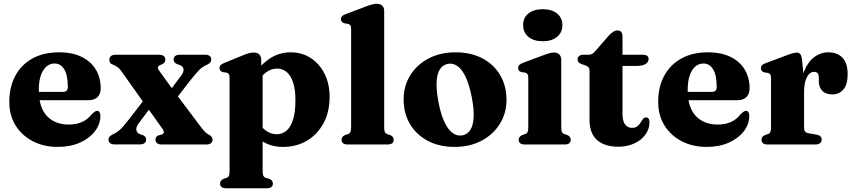

<svg xmlns="http://www.w3.org/2000/svg" viewBox="-20 -769 4545 1022"><path d="M516 -299Q516 -268.5 499 -252Q482 -235.5 450.5 -235.5H146V-280H315Q341 -280 341 -304.5Q341 -369.5 321.8 -400.2Q302.5 -431 270.5 -431Q246 -431 227.2 -415Q208.5 -399 197.5 -367.8Q186.5 -336.5 186.5 -291Q186.5 -197 229.8 -151.5Q273 -106 346 -106Q385 -106 415.2 -119Q445.5 -132 467.5 -160Q479 -171 485.2 -175Q491.5 -179 497.5 -179Q506.5 -179 510.5 -170.5Q514.5 -162 514.5 -150Q513.5 -106.5 484.5 -69.2Q455.5 -32 404.8 -9.5Q354 13 288 13Q213.5 13 155.2 -17Q97 -47 63.2 -100.8Q29.5 -154.5 29.5 -227Q29.5 -305.5 61 -364.8Q92.5 -424 151.8 -457.2Q211 -490.5 294 -490.5Q366 -490.5 415.5 -465.8Q465 -441 490.5 -398Q516 -355 516 -299Z M764.5 -261 811.5 -237 718.5 -113Q703 -91.5 705.8 -76.2Q708.5 -61 726.5 -54L739.5 -50Q749 -46 753.5 -40.2Q758 -34.5 758 -26Q758 -14.5 749.5 -7.5Q741 -0.5 726.5 -0.5H588.5Q574 -0.5 565.8 -7.5Q557.5 -14.5 557.5 -26Q557.5 -34.5 562.5 -40.8Q567.5 -47 580 -53.5Q596 -60.5 608.5 -70Q621 -79.5 635 -95.2Q649 -111 668 -135.5ZM829.5 -389.5 916.5 -269 923.5 -260.5 1047.5 -95.5Q1063 -75 1072.5 -65.8Q1082 -56.5 1092.5 -51.5Q1102.5 -46 1107 -40Q1111.5 -34 1111.5 -25.5Q1111.5 -14 1103 -7Q1094.5 0 1079.5 0H840Q824.5 0 816 -7Q807.5 -14 807.5 -26Q807.5 -34.5 811.5 -40Q815.5 -45.5 824 -48.5L837.5 -52Q851 -56 852 -64.2Q853 -72.5 842 -87.5L753 -212L745.5 -221.5L629.5 -385.5Q617 -403.5 606.2 -411.2Q595.5 -419 583 -424Q570.5 -428.5 566.2 -434.8Q562 -441 562 -451.5Q562 -463.5 570.5 -470.5Q579 -477.5 594 -477.5H828.5Q843 -477.5 851.5 -470.8Q860 -464 860 -452Q860 -443.5 856.5 -438Q853 -432.5 846 -428.5L833 -422.5Q821 -417.5 820.5 -410.2Q820 -403 829.5 -389.5ZM898.5 -219 851.5 -243 943 -364.5Q959.5 -386 956.8 -401.5Q954 -417 935.5 -423.5L922.5 -428Q913 -432 908.5 -437.8Q904 -443.5 904 -452Q904 -464 912.5 -470.8Q921 -477.5 935.5 -477.5H1073.5Q1088.5 -477.5 1096.5 -470.8Q1104.5 -464 1104.5 -452Q1104.5 -443 1099.5 -437Q1094.5 -431 1082 -424.5Q1058 -414.5 1040.5 -396.8Q1023 -379 994 -342.5Z M1370.5 -451.5V-401L1378 -385.5V141.5Q1378 159 1381.8 166.8Q1385.5 174.5 1393.5 177.5L1412.5 182.5Q1423 186.5 1427.8 193Q1432.5 199.5 1432.5 208Q1432.5 219.5 1424.8 226.2Q1417 233 1400 233H1183.5Q1167 233 1159.2 226.2Q1151.5 219.5 1151.5 208Q1151.5 199.5 1156.2 193.2Q1161 187 1171 182.5L1186.5 177.5Q1195 174.5 1198.5 166.8Q1202 159 1202 141.5V-354Q1202 -368 1198 -374.2Q1194 -380.5 1185.5 -382.5L1167 -385Q1157 -388 1152.8 -393.2Q1148.5 -398.5 1148.5 -407Q1148.5 -417 1154 -422.5Q1159.5 -428 1175 -434.5L1270.5 -473.5Q1291.5 -482.5 1305.2 -486Q1319 -489.5 1330 -489.5Q1350.5 -489.5 1360.5 -478.8Q1370.5 -468 1370.5 -451.5ZM1345.5 -320 1317 -351Q1358 -416.5 1410.2 -453.5Q1462.5 -490.5 1528 -490.5Q1587.5 -490.5 1634 -460.2Q1680.5 -430 1707.5 -376.5Q1734.5 -323 1734.5 -253.5Q1734.5 -173 1702 -113Q1669.5 -53 1613.5 -20Q1557.5 13 1487 13Q1427.5 13 1382 -13.5Q1336.5 -40 1305.5 -93L1349 -125.5Q1373 -88.5 1398.5 -71.5Q1424 -54.5 1453.5 -54.5Q1482.5 -54.5 1504.8 -73.2Q1527 -92 1539.8 -131.8Q1552.5 -171.5 1552.5 -235Q1552.5 -294 1539.8 -331.2Q1527 -368.5 1505.2 -386.2Q1483.5 -404 1455 -404Q1423.5 -404 1396.2 -383.8Q1369 -363.5 1345.5 -320Z M2025 -711V-91.5Q2025 -74 2028.5 -66.2Q2032 -58.5 2040.5 -55.5L2055.5 -50.5Q2066 -46.5 2070.8 -40Q2075.5 -33.5 2075.5 -25Q2075.5 -13.5 2067.8 -6.8Q2060 0 2043 0H1830.5Q1813.5 0 1805.8 -6.8Q1798 -13.5 1798 -25Q1798 -33.5 1802.8 -40Q1807.5 -46.5 1818 -50.5L1833.5 -55.5Q1841.5 -58.5 1845.2 -66.2Q1849 -74 1849 -91.5V-614Q1849 -628 1845 -634Q1841 -640 1832.5 -642L1813.5 -645Q1804 -647.5 1799.5 -653Q1795 -658.5 1795 -667Q1795 -677 1800.8 -683Q1806.5 -689 1822 -694.5L1925 -733.5Q1948 -742 1961.2 -745.5Q1974.5 -749 1985 -749Q2005 -749 2015 -738.5Q2025 -728 2025 -711Z M2405.5 -490.5Q2486.5 -490.5 2547.5 -458.5Q2608.5 -426.5 2642.2 -369.5Q2676 -312.5 2676 -237Q2676 -166.5 2640.8 -109.8Q2605.5 -53 2543.2 -20Q2481 13 2399 13Q2318.5 13 2257.5 -19.2Q2196.5 -51.5 2162.5 -108.5Q2128.5 -165.5 2128.5 -240Q2128.5 -312 2163.8 -368.5Q2199 -425 2261.2 -457.8Q2323.5 -490.5 2405.5 -490.5ZM2441.5 -48.5Q2468 -53.5 2483.5 -77.5Q2499 -101.5 2501.2 -145.5Q2503.5 -189.5 2490.5 -254.5Q2478 -318 2459 -358.5Q2440 -399 2415.5 -416.8Q2391 -434.5 2363.5 -429Q2337 -424 2321.5 -400Q2306 -376 2304 -332Q2302 -288 2314.5 -223Q2326.5 -160 2345.8 -119.2Q2365 -78.5 2389.2 -61Q2413.5 -43.5 2441.5 -48.5Z M2967.5 -451.5V-91.5Q2967.5 -74 2971.2 -66.2Q2975 -58.5 2983.5 -55.5L2998.5 -50.5Q3009 -46.5 3013.5 -40Q3018 -33.5 3018 -25Q3018 -13.5 3010.2 -6.8Q3002.5 0 2986 0H2773Q2756.5 0 2748.8 -6.8Q2741 -13.5 2741 -25Q2741 -33.5 2745.8 -39.8Q2750.5 -46 2760.5 -50.5L2776 -55.5Q2784.5 -58.5 2788.2 -66.2Q2792 -74 2792 -91.5V-354Q2792 -368 2787.8 -374.2Q2783.5 -380.5 2775 -382.5L2756.5 -385Q2746.5 -388 2742.2 -393.2Q2738 -398.5 2738 -407Q2738 -417 2743.8 -423Q2749.5 -429 2765 -435L2868 -473.5Q2891 -482 2904.2 -485.8Q2917.5 -489.5 2927.5 -489.5Q2947.5 -489.5 2957.5 -478.8Q2967.5 -468 2967.5 -451.5ZM2869 -549.5Q2821 -549.5 2792.8 -572.8Q2764.5 -596 2764.5 -635.5Q2764.5 -674.5 2792.8 -697.2Q2821 -720 2869 -720Q2917 -720 2945.2 -697.2Q2973.5 -674.5 2973.5 -635.5Q2973.5 -596 2945.2 -572.8Q2917 -549.5 2869 -549.5Z M3096 -421 3076 -427.5Q3064.5 -432 3059.5 -438Q3054.5 -444 3054.5 -452.5Q3054.5 -464.5 3062.5 -471Q3070.5 -477.5 3084 -477.5H3113Q3123.5 -477.5 3131.8 -482Q3140 -486.5 3150.5 -499L3219.5 -578.5Q3232.5 -593 3244.2 -600Q3256 -607 3267.5 -607Q3279.5 -607 3286.5 -599Q3293.5 -591 3293.5 -576V-162Q3293.5 -126 3306.8 -107.2Q3320 -88.5 3344 -88.5Q3362.5 -88.5 3372.8 -96.8Q3383 -105 3389.2 -115.8Q3395.5 -126.5 3401.8 -135Q3408 -143.5 3418.5 -144Q3427 -144 3432 -138Q3437 -132 3437 -118Q3437 -82.5 3415.8 -53Q3394.5 -23.5 3357 -5.8Q3319.5 12 3271.5 12Q3198.5 12 3158.2 -23.5Q3118 -59 3118 -131.5V-390Q3118 -404 3112.8 -410.2Q3107.5 -416.5 3096 -421ZM3229.5 -418V-477.5H3403.5Q3417 -477.5 3424.8 -471.8Q3432.5 -466 3432.5 -455.5Q3432.5 -439.5 3417 -428.8Q3401.5 -418 3366 -418Z M3970 -299Q3970 -268.5 3953 -252Q3936 -235.5 3904.5 -235.5H3600V-280H3769Q3795 -280 3795 -304.5Q3795 -369.5 3775.8 -400.2Q3756.5 -431 3724.5 -431Q3700 -431 3681.2 -415Q3662.5 -399 3651.5 -367.8Q3640.5 -336.5 3640.5 -291Q3640.5 -197 3683.8 -151.5Q3727 -106 3800 -106Q3839 -106 3869.2 -119Q3899.5 -132 3921.5 -160Q3933 -171 3939.2 -175Q3945.5 -179 3951.5 -179Q3960.5 -179 3964.5 -170.5Q3968.5 -162 3968.5 -150Q3967.5 -106.5 3938.5 -69.2Q3909.5 -32 3858.8 -9.5Q3808 13 3742 13Q3667.5 13 3609.2 -17Q3551 -47 3517.2 -100.8Q3483.5 -154.5 3483.5 -227Q3483.5 -305.5 3515 -364.8Q3546.5 -424 3605.8 -457.2Q3665 -490.5 3748 -490.5Q3820 -490.5 3869.5 -465.8Q3919 -441 3944.5 -398Q3970 -355 3970 -299Z M4241.5 -269Q4241.5 -343.5 4261.8 -392.8Q4282 -442 4315.5 -466.2Q4349 -490.5 4387.5 -490.5Q4438 -490.5 4465 -461.2Q4492 -432 4492 -374.5Q4492 -319.5 4469.5 -293Q4447 -266.5 4411.5 -266.5Q4375.5 -266.5 4357 -285.5Q4338.5 -304.5 4338.5 -338V-357.5Q4338 -372 4332 -379.2Q4326 -386.5 4312.5 -386.5Q4298.5 -386.5 4286.8 -374.8Q4275 -363 4267.5 -338.5Q4260 -314 4260 -274ZM4249 -451.5 4260 -341.5V-91.5Q4260 -76 4265.2 -69Q4270.5 -62 4287 -59L4327.5 -52Q4341 -49.5 4347.2 -43.2Q4353.5 -37 4353.5 -25.5Q4353.5 -13.5 4345 -6.8Q4336.5 0 4320.5 0H4065.5Q4049 0 4041.2 -6.8Q4033.5 -13.5 4033.5 -25Q4033.5 -33.5 4038.2 -40Q4043 -46.5 4053.5 -50.5L4068.5 -55.5Q4077 -58.5 4080.5 -66.2Q4084 -74 4084 -91.5V-352.5Q4084 -366.5 4080 -372.8Q4076 -379 4067.5 -381L4049 -383.5Q4039 -386.5 4034.8 -391.8Q4030.5 -397 4030.5 -405.5Q4030.5 -415.5 4036.2 -421.8Q4042 -428 4057.5 -433.5L4157.5 -471Q4187.5 -482.5 4200.8 -485.8Q4214 -489 4221.5 -489Q4233.5 -489 4240 -480.5Q4246.5 -472 4249 -451.5Z"/></svg>

Font: Fraunces
Style: Bold
Weight: 700
Version: Version 1.000;[b76b70a41]